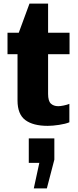

<svg xmlns="http://www.w3.org/2000/svg" viewBox="-20 -694 434 1074"><path d="M249 -674V-511H369V-391H249V-169Q249 -129 264.5 -114.5Q280 -100 306 -100Q318 -100 337 -104Q356 -108 368 -113V-10Q347 -1 310.5 4.5Q274 10 247 10Q165 10 121.5 -22.5Q78 -55 78 -132V-391H22V-511H85L145 -674ZM200 217H141V80H284V199L242 360H169Z"/></svg>

Font: Chivo ExtraBold
Style: Regular
Weight: 800
Designer: Hector Gatti
Foundry: Omnibus-Type
Version: Version 1.007